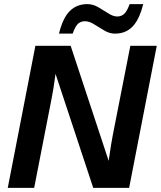

<svg xmlns="http://www.w3.org/2000/svg" viewBox="-20 -910 779 930"><path d="M230.5 -435.5 145.5 0H17.6L151.4 -688H322.3L506.3 -130.9Q513.7 -181.2 517.8 -207.3Q522 -233.4 526.4 -255.9L611.3 -688H739.3L605.5 0H431.6L249 -552.2Q243.7 -512.7 239 -483.4Q234.4 -454.1 230.5 -435.5ZM537.1 -747.1Q510.7 -747.1 485.1 -762.2Q459.5 -777.3 436 -792.2Q412.6 -807.1 391.6 -807.1Q371.1 -807.1 357.7 -794.7Q344.2 -782.2 332 -747.1H265.6Q284.7 -824.2 318.6 -857.2Q352.5 -890.1 402.8 -890.1Q430.2 -890.1 455.8 -875.2Q481.4 -860.4 504.9 -845.2Q528.3 -830.1 547.9 -830.1Q568.8 -830.1 582.5 -843.8Q596.2 -857.4 607.9 -890.1H673.8Q657.2 -823.7 628.9 -789.1Q594.7 -747.1 537.1 -747.1Z"/></svg>

Font: Arimo
Style: Bold Italic
Weight: 700
Italic angle: -12°
Designer: Steve Matteson
Foundry: Monotype Imaging Inc.
Version: Version 1.33